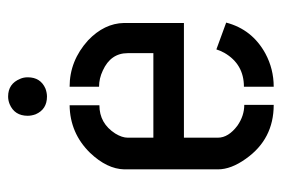

<svg xmlns="http://www.w3.org/2000/svg" viewBox="-136 -592 728 497"><g transform="rotate(-90 228.5 -344.0)"><path d="M176.8 -636.7Q176.8 -670.9 207 -683.6Q216.8 -687.5 226.6 -687.5Q259.8 -687.5 272.5 -656.2Q276.4 -647.5 276.4 -636.7Q276.4 -603.5 247.1 -590.8Q236.3 -586.9 226.6 -586.9Q193.4 -586.9 180.7 -616.2Q176.8 -627 176.8 -636.7ZM38.1 -144.5V-386.7Q39.1 -431.6 81.1 -475.6Q131.8 -527.3 204.1 -528.3V-451.2Q157.2 -451.2 130.9 -410.2Q120.1 -392.6 120.1 -377.9V-311.5H338.9V-377.9Q338.9 -421.9 293.9 -442.4Q273.4 -452.1 252 -452.1V-528.3Q319.3 -528.3 372.1 -480.5Q416 -438.5 417 -387.7V-232.4H120.1V-144.5Q120.1 -117.2 151.4 -93.8Q176.8 -76.2 205.1 -76.2V0Q116.2 0 65.4 -72.3Q38.1 -110.4 38.1 -144.5ZM252 0V-77.1Q310.5 -77.1 339.8 -127.9Q345.7 -138.7 348.6 -148.4L418 -123Q400.4 -55.7 337.9 -21.5Q297.9 0 252 0Z"/></g></svg>

Font: Post No Bills Jaffna SemiBold
Style: Regular
Weight: 600
Designer: Kosala Senevirathne, Siva Puranthara, Lasantha Premarathna, Tharique Azeez
Foundry: Mooniak
Version: Version 1.220 ; ttfautohint (v1.6)